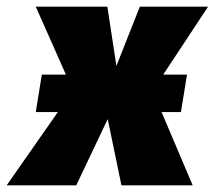

<svg xmlns="http://www.w3.org/2000/svg" viewBox="-77 -554 642 574"><path d="M464 -219H406L499 0H286L245 -198L151 0H-57L96 -219H30L48 -331H120L30 -534H244L271 -357L341 -534H545L411 -331H482Z"/></svg>

Font: Fira Sans Black
Style: Italic
Weight: 900
Italic angle: -8°
Designer: Carrois Corporate & Edenspiekermann AG
Foundry: Carrois Corporate GbR & Edenspiekermann AG
Version: Version 4.203